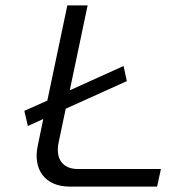

<svg xmlns="http://www.w3.org/2000/svg" viewBox="-20 -690 654 710"><path d="M70 -280 83 -224 140 -250 120 -153C100 -62 148 0 237 0H561L575 -65H268C211 -65 184 -104 197 -164L223 -288L449 -390L437 -446L238 -356L304 -670H229L155 -318Z"/></svg>

Font: LT Wave Text Light Italic
Style: Regular
Weight: 300
Designer: Daniel Lyons
Version: Version 2.5 (Glyphs App)